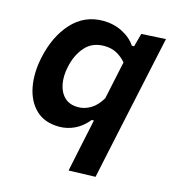

<svg xmlns="http://www.w3.org/2000/svg" viewBox="-106 -599 799 884"><g transform="rotate(15 293.5 -157.5)"><path d="M301.5 196Q312.5 142 323.5 90.2Q334.5 38.5 346.5 -18L354.5 -56.5H344.5Q315 -20.5 279.8 -4Q244.5 12.5 207.5 12.5Q137 12.5 95.8 -27.2Q54.5 -67 42.2 -132Q30 -197 46 -272.5Q68.5 -379.5 128.5 -445.2Q188.5 -511 277.5 -511Q327.5 -511 369.2 -490Q411 -469 434 -434.5H445L462 -498L578 -504.5Q565 -443.5 552.5 -386Q540 -328.5 527 -267L475 -24.5Q462 37 451.2 87.2Q440.5 137.5 429 192ZM268 -97Q299 -97 328 -114.5Q357 -132 378.5 -169L417 -350Q398 -372.5 372.5 -386.5Q347 -400.5 312.5 -400.5Q254.5 -400.5 220.5 -361Q186.5 -321.5 174.5 -262.5Q165 -219 172 -181.2Q179 -143.5 202.8 -120.2Q226.5 -97 268 -97Z"/></g></svg>

Font: Commissioner SemiBold
Style: Italic
Weight: 600
Italic angle: -12°
Designer: Kostas Bartsokas
Foundry: Kostas Bartsokas
Version: Version 1.000; ttfautohint (v1.8.3)